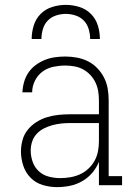

<svg xmlns="http://www.w3.org/2000/svg" viewBox="-20 -760 540 788"><path d="M214 8Q185 8 156 -0.5Q127 -9 106 -30Q85 -51 75.5 -80Q66 -109 66 -138Q66 -162 72.5 -185.5Q79 -209 94 -227.5Q109 -246 129.5 -259Q150 -272 173 -279Q196 -286 220 -288.5Q244 -291 268 -291H386V-348Q386 -367 383 -385.5Q380 -404 372 -421Q364 -438 351 -452Q338 -466 321.5 -475Q305 -484 286 -487.5Q267 -491 248 -491Q224 -491 199.5 -486Q175 -481 155 -466.5Q135 -452 123.5 -429Q112 -406 112 -381H72Q73 -403 79 -424Q85 -445 97 -462.5Q109 -480 126.5 -493Q144 -506 164 -514Q184 -522 205.5 -525Q227 -528 248 -528Q272 -528 296 -523.5Q320 -519 341 -508.5Q362 -498 379 -480.5Q396 -463 407 -441.5Q418 -420 422 -396Q426 -372 426 -348V-37H481V0H386V-96Q376 -71 358.5 -50.5Q341 -30 317.5 -16.5Q294 -3 267.5 2.5Q241 8 214 8ZM227 -29Q248 -29 268.5 -32.5Q289 -36 308 -44.5Q327 -53 342.5 -67.5Q358 -82 368 -100Q378 -118 382 -138.5Q386 -159 386 -180V-255H268Q249 -255 230.5 -253Q212 -251 194 -246Q176 -241 159.5 -232.5Q143 -224 130.5 -210.5Q118 -197 112 -179Q106 -161 106 -142Q106 -119 114 -96Q122 -73 139.5 -57Q157 -41 180.5 -35Q204 -29 227 -29ZM110 -600Q110 -628 118.5 -655.5Q127 -683 147 -703Q167 -723 194.5 -731.5Q222 -740 250 -740Q278 -740 305.5 -731.5Q333 -723 353 -703Q373 -683 381.5 -655.5Q390 -628 390 -600H350Q350 -620 344 -640.5Q338 -661 324 -675.5Q310 -690 290 -696.5Q270 -703 250 -703Q230 -703 210 -696.5Q190 -690 176 -675.5Q162 -661 156 -640.5Q150 -620 150 -600Z"/></svg>

Font: Iosevka Curly Slab Extralight
Style: Regular
Weight: 200
Monospace: yes
Designer: Belleve Invis
Foundry: Belleve Invis
Version: Version 22.1.2; ttfautohint (v1.8.4)